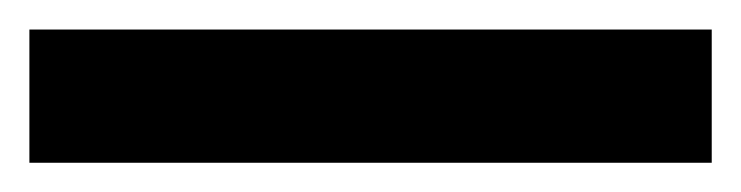

<svg xmlns="http://www.w3.org/2000/svg" viewBox="-21 -20 502 130"><path d="M460.9 0V90.2H-1.1V0Z"/></svg>

Font: TID UI Medium
Style: Regular
Weight: 500
Designer: The TID Project Authors
Foundry: Bakken & Bæck
Version: Version 1.001;hotconv 1.0.109;makeotfexe 2.5.65596